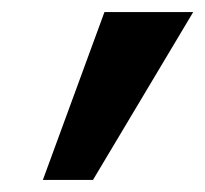

<svg xmlns="http://www.w3.org/2000/svg" viewBox="-20 -717 340 318"><path d="M51 -419 153 -697H300L134 -419Z"/></svg>

Font: Hanken Grotesk
Style: Bold Italic
Weight: 700
Italic angle: -8°
Designer: Alfredo Marco Pradil
Foundry: Hanken Design Co.
Version: Version 3.013